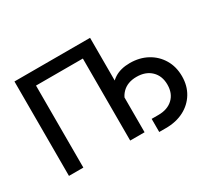

<svg xmlns="http://www.w3.org/2000/svg" viewBox="-147 -981 1404 1281"><g transform="rotate(-30 555.5 -340.5)"><path d="M661.6 -727.5V0H550.8V-631.8H189.9V0H79.1V-727.5ZM747.1 47.4V-53.7H799.3Q869.6 -53.7 911.1 -92.8Q952.6 -131.8 952.6 -199.2Q952.6 -266.6 910.9 -306.9Q869.1 -347.2 799.3 -347.2Q728.5 -347.2 687.3 -304.9Q646 -262.7 646 -189.9H592.8Q592.8 -273.4 616.7 -331.3Q640.6 -389.2 688.2 -419.2Q735.8 -449.2 806.2 -449.2Q880.9 -449.2 939.2 -417.5Q997.6 -385.7 1031.2 -329.3Q1064.9 -272.9 1064.9 -199.2Q1064.9 -126 1031 -70.3Q997.1 -14.6 937.3 16.4Q877.4 47.4 799.3 47.4Z"/></g></svg>

Font: Inter 16pt Medium
Style: Regular
Weight: 500
Version: Version 4.001;git-66647c0bb